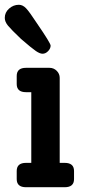

<svg xmlns="http://www.w3.org/2000/svg" viewBox="-25 -784 362 804"><path d="M187 -593Q187 -581 176.5 -570Q166 -559 153 -559Q142 -559 125 -570.5Q108 -582 63 -621Q22 -660 8.5 -676.5Q-5 -693 -5 -709Q-5 -732 13 -748Q31 -764 54 -764Q70 -764 84 -749.5Q98 -735 130 -686Q187 -603 187 -593ZM84 0Q45 0 45 -34V-68Q45 -102 84 -102H106V-398H84Q45 -398 45 -432V-466Q45 -500 84 -500H182Q200 -500 212.5 -487.5Q225 -475 225 -458V-102H246Q285 -102 285 -68V-34Q285 0 246 0Z"/></svg>

Font: Solway Medium
Style: Regular
Weight: 500
Designer: Mariya V. Pigoulevskaya
Foundry: The Northern Block Ltd.
Version: Version 1.000;hotconv 1.0.109;makeotfexe 2.5.65596